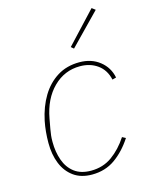

<svg xmlns="http://www.w3.org/2000/svg" viewBox="-115 -824 709 910"><g transform="rotate(-15 239.5 -369.5)"><path d="M223 12Q169 12 133 -14Q97 -40 79 -84.5Q61 -129 61 -186Q61 -214 63.5 -240.5Q66 -267 71 -292Q85 -359 115.5 -409.5Q146 -460 192.5 -489Q239 -518 301 -518Q360 -518 400.5 -486Q441 -454 451 -403L432 -398Q421 -447 385 -473Q349 -499 299 -499Q223 -499 168 -444.5Q113 -390 96 -297L87 -248Q84 -230 82.5 -217.5Q81 -205 81 -186Q81 -137 95.5 -96Q110 -55 141.5 -31Q173 -7 223 -7Q282 -7 326.5 -39Q371 -71 405 -123L422 -114Q385 -57 336.5 -22.5Q288 12 223 12ZM441 -738 294 -587 281 -598 424 -751Z"/></g></svg>

Font: IBM Plex Sans Thin
Style: Italic
Weight: 250
Italic angle: -11.31°
Designer: Mike Abbink, Paul van der Laan, Pieter van Rosmalen
Foundry: Bold Monday
Version: Version 3.201